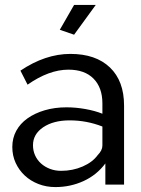

<svg xmlns="http://www.w3.org/2000/svg" viewBox="-20 -750 574 780"><path d="M281 -609 223 -629 281 -730H369ZM205 10Q168 10 136 -2.5Q104 -15 80.5 -37Q57 -59 43.5 -88.5Q30 -118 30 -153Q30 -189 46 -218.5Q62 -248 91.5 -269Q121 -290 161.5 -302Q202 -314 250 -314Q288 -314 327 -307Q366 -300 396 -288V-330Q396 -394 360 -430.5Q324 -467 258 -467Q179 -467 92 -406L63 -463Q164 -531 266 -531Q369 -531 426.5 -476Q484 -421 484 -321V0H408V-86Q373 -39 319.5 -14.5Q266 10 205 10ZM228 -56Q275 -56 315.5 -73.5Q356 -91 377 -120Q396 -139 396 -159V-236Q332 -261 263 -261Q197 -261 155.5 -233Q114 -205 114 -160Q114 -138 122.5 -119Q131 -100 146.5 -86Q162 -72 183 -64Q204 -56 228 -56Z"/></svg>

Font: IngvarSans
Style: Regular
Weight: 500
Version: Version 3.000